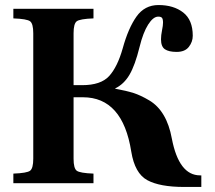

<svg xmlns="http://www.w3.org/2000/svg" viewBox="-20 -727 852 762"><path d="M33 0V-38Q87 -40 99.5 -49.5Q112 -59 112 -97V-595Q112 -633 99.5 -642.5Q87 -652 33 -654V-692H351V-654Q297 -652 284.5 -642.5Q272 -633 272 -595V-389H306Q380 -389 413 -425Q446 -461 467 -535Q489 -615 521.5 -661Q554 -707 609 -707Q669 -707 707 -677.5Q745 -648 745 -585Q745 -561 729.5 -541Q714 -521 681 -521Q650 -521 634.5 -531.5Q619 -542 619 -571Q619 -587 623 -606.5Q627 -626 627 -637Q627 -651 623 -656Q619 -661 608 -661Q588 -661 568 -629.5Q548 -598 534 -541Q516 -468 494 -430.5Q472 -393 437 -376V-375Q481 -367 509.5 -358Q538 -349 572.5 -328.5Q607 -308 629.5 -270Q652 -232 662 -177Q690 -31 774 -31H779V15H711Q614 15 564.5 -12Q515 -39 501 -125Q467 -341 309 -341H272V-97Q272 -59 284.5 -49.5Q297 -40 351 -38V0Z"/></svg>

Font: Heuristica
Style: Bold
Weight: 700
Version: Version 1.0.2